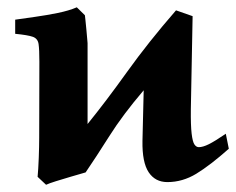

<svg xmlns="http://www.w3.org/2000/svg" viewBox="-20 -489 653 531"><path d="M216.8 -12.2Q197.8 -6.8 175.5 -0.2Q153.3 6.3 134.5 12.2Q115.7 18.1 107.4 22L84 0Q85.9 -19.5 87.2 -52.5Q88.4 -85.4 88.4 -107.4L88.9 -317.9Q88.9 -352.1 86.7 -367.2Q84.5 -382.3 70.8 -387.2Q57.1 -392.1 22 -395.5V-434.6Q45.4 -438 76.9 -442.4Q108.4 -446.8 139.6 -453.1Q170.9 -459.5 192.4 -468.8L214.8 -446.8Q214.8 -446.8 216.1 -435.1Q217.3 -423.3 218.8 -408.2Q220.2 -393.1 221.2 -381.3Q222.2 -369.6 222.2 -369.6Q222.2 -369.6 222.2 -347.2Q222.2 -324.7 222.2 -291.5Q222.2 -258.3 222.2 -224.9Q222.2 -191.4 222.2 -168.7Q222.2 -146 222.2 -146Q272.9 -208.5 331.5 -290.3Q390.1 -372.1 466.8 -460.4L512.7 -444.3L507.8 -187Q507.3 -142.1 510 -119.4Q512.7 -96.7 517.8 -89.4Q522.9 -82 529.8 -82Q541 -82 557.4 -90.1Q573.7 -98.1 604.5 -119.1L612.8 -77.6Q561 -31.7 522.9 -8.5Q484.9 14.6 442.9 14.6Q409.2 14.6 391.1 -12.7Q373 -40 374 -99.1L377.4 -239.3Q319.8 -171.9 282.5 -112.8Q245.1 -53.7 216.8 -12.2Z"/></svg>

Font: Gentium Book Plus
Style: Bold
Weight: 700
Designer: Victor Gaultney, Annie Olsen, Iska Routamaa, Becca Hirsbrunner
Foundry: SIL International
Version: Version 6.101